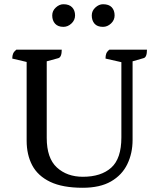

<svg xmlns="http://www.w3.org/2000/svg" viewBox="-20 -876 751 908"><path d="M371 12Q276 12 217.5 -16Q159 -44 132.5 -94Q106 -144 106 -211V-583L38 -599Q38 -613 42 -622.5Q46 -632 57 -641H272Q272 -606 256 -601L201 -586V-224Q201 -128 249 -84Q297 -40 372 -40Q458 -40 506 -83Q554 -126 554 -226V-582L479 -599Q479 -613 482.5 -622.5Q486 -632 497 -641H675Q675 -605 659 -601L607 -586V-214Q607 -151 582 -99.5Q557 -48 505 -18Q453 12 371 12ZM467 -749Q440 -749 427 -764Q414 -779 414 -803Q414 -825 431 -840.5Q448 -856 467 -856Q495 -856 508.5 -841.5Q522 -827 522 -803Q522 -781 505 -765Q488 -749 467 -749ZM280 -749Q254 -749 240.5 -764Q227 -779 227 -803Q227 -825 244 -840.5Q261 -856 280 -856Q307 -856 321 -841.5Q335 -827 335 -803Q335 -781 318 -765Q301 -749 280 -749Z"/></svg>

Font: Petrona Medium
Style: Regular
Weight: 500
Designer: Ringo R. Seeber
Foundry: Ringo R. Seeber
Version: Version 2.001; ttfautohint (v1.8.3)